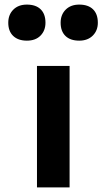

<svg xmlns="http://www.w3.org/2000/svg" viewBox="-20 -816 464 836"><path d="M141 0V-529H283V0ZM325 -639Q286 -639 265 -659.5Q244 -680 244 -717Q244 -752 266 -774Q288 -796 325 -796Q364 -796 385 -775.5Q406 -755 406 -717Q406 -683 384 -661Q362 -639 325 -639ZM97 -639Q59 -639 37.5 -659.5Q16 -680 16 -717Q16 -752 38 -774Q60 -796 97 -796Q136 -796 157 -775.5Q178 -755 178 -717Q178 -683 156.5 -661Q135 -639 97 -639Z"/></svg>

Font: Lexend Giga SemiBold
Style: Regular
Weight: 600
Designer: Bonnie Shaver-Troup, Thomas Jockin
Foundry: Lexend
Version: Version 1.007